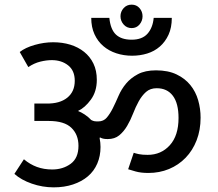

<svg xmlns="http://www.w3.org/2000/svg" viewBox="-20 -824 941 827"><path d="M616 -157Q674 -157 711.5 -198.5Q749 -240 749 -316Q749 -379 724.5 -411.5Q700 -444 655 -444Q627 -444 609 -428Q591 -412 577.5 -387.5Q564 -363 553 -334.5Q542 -306 527.5 -281.5Q513 -257 493.5 -241Q474 -225 444 -225Q431 -225 423.5 -227Q416 -229 411 -232L409 -230Q411 -220 412 -209.5Q413 -199 413 -191Q413 -152 399 -119.5Q385 -87 358.5 -64.5Q332 -42 294.5 -29.5Q257 -17 211 -17Q163 -17 117 -33Q71 -49 42 -75L83 -138Q109 -116 139 -105Q169 -94 205 -94Q251 -94 284.5 -118.5Q318 -143 318 -196Q318 -244 287.5 -273.5Q257 -303 190 -303H128V-378H180Q237 -377 269.5 -403Q302 -429 302 -476Q302 -520 273.5 -542.5Q245 -565 203 -565Q180 -565 153.5 -558.5Q127 -552 102 -535L65 -600Q89 -619 129.5 -630.5Q170 -642 209 -642Q249 -642 283 -631.5Q317 -621 342.5 -600.5Q368 -580 382.5 -550Q397 -520 397 -480Q397 -430 371.5 -395Q346 -360 316 -346Q329 -341 344.5 -331Q360 -321 373 -307Q381 -303 386.5 -302Q392 -301 403 -301Q426 -301 440 -317.5Q454 -334 466 -358Q478 -382 490.5 -411Q503 -440 523 -464Q543 -488 574 -504.5Q605 -521 652 -521Q704 -521 740.5 -503.5Q777 -486 800 -457.5Q823 -429 833.5 -392.5Q844 -356 844 -317Q844 -264 827 -220Q810 -176 779.5 -144.5Q749 -113 708 -96Q667 -79 619 -79Q587 -79 564 -85.5Q541 -92 532 -95L556 -166Q564 -163 578.5 -160Q593 -157 616 -157ZM499 -754Q499 -774 512.5 -789Q526 -804 547 -804Q568 -804 581 -789Q594 -774 594 -754Q594 -734 581 -718.5Q568 -703 547 -703Q526 -703 512.5 -718.5Q499 -734 499 -754ZM720 -747Q720 -705 706 -674.5Q692 -644 668.5 -623.5Q645 -603 614 -593.5Q583 -584 549 -584Q513 -584 481 -594.5Q449 -605 425 -625.5Q401 -646 387 -676.5Q373 -707 373 -747H451Q456 -697 479.5 -675Q503 -653 547 -653Q592 -653 615 -678.5Q638 -704 642 -747Z"/></svg>

Font: Ek Mukta Medium
Style: Regular
Weight: 500
Designer: Girish Dalvi and Yashodeep Gholap
Foundry: Ek Type
Version: Version 2.538;PS 1.002;hotconv 16.6.51;makeotf.lib2.5.65220;